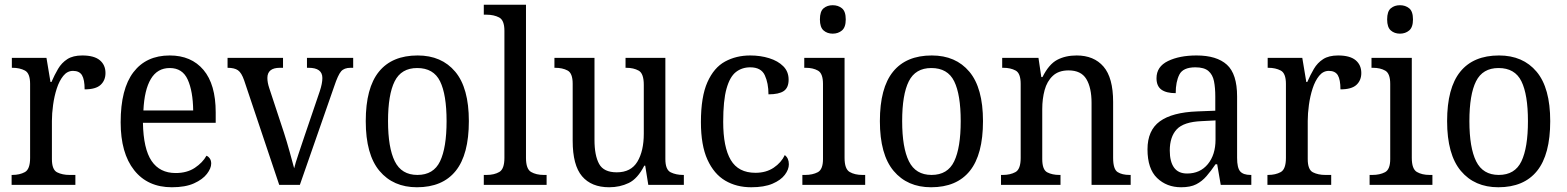

<svg xmlns="http://www.w3.org/2000/svg" viewBox="-20 -780 6611 810"><path d="M29 0V-42H32Q63 -42 85 -54Q107 -66 107 -114V-426Q107 -471 85 -482.5Q63 -494 33 -494H30V-536H176L193 -434H197Q210 -464 225 -489.5Q240 -515 264 -530.5Q288 -546 327 -546Q377 -546 401 -526Q425 -506 425 -472Q425 -441 404.5 -422Q384 -403 337 -403Q337 -444 326 -462.5Q315 -481 288 -481Q264 -481 247 -460Q230 -439 219.5 -406.5Q209 -374 204 -337.5Q199 -301 199 -270V-109Q199 -64 221 -53Q243 -42 273 -42H298V0Z M705 10Q603 10 546 -62Q489 -134 489 -264Q489 -405 543 -475.5Q597 -546 696 -546Q787 -546 838.5 -485Q890 -424 890 -306V-262H583Q585 -152 619.5 -101Q654 -50 721 -50Q769 -50 802 -72Q835 -94 851 -123Q859 -120 865 -111.5Q871 -103 871 -90Q871 -70 853 -46.5Q835 -23 798.5 -6.5Q762 10 705 10ZM795 -314Q794 -395 772 -444Q750 -493 696 -493Q644 -493 616.5 -447Q589 -401 585 -314Z M1010 -441Q999 -473 984 -483.5Q969 -494 940 -494V-536H1174V-494H1161Q1108 -494 1108 -451Q1108 -441 1110 -430.5Q1112 -420 1116 -408L1178 -220Q1190 -183 1202 -139.5Q1214 -96 1221 -70Q1226 -91 1239 -129.5Q1252 -168 1265 -207L1329 -395Q1340 -428 1340 -451Q1340 -494 1282 -494H1275V-536H1470V-494H1459Q1432 -494 1419 -479Q1406 -464 1390 -416L1245 0H1158Z M1739 10Q1639 10 1581 -59Q1523 -128 1523 -269Q1523 -409 1578.5 -477.5Q1634 -546 1742 -546Q1843 -546 1900.5 -477.5Q1958 -409 1958 -269Q1958 -128 1902.5 -59Q1847 10 1739 10ZM1741 -42Q1809 -42 1836.5 -99.5Q1864 -157 1864 -269Q1864 -381 1836.5 -437Q1809 -493 1740 -493Q1673 -493 1645 -437Q1617 -381 1617 -269Q1617 -157 1645.5 -99.5Q1674 -42 1741 -42Z M2021 0V-42H2033Q2065 -42 2086.5 -54.5Q2108 -67 2108 -114V-650Q2108 -695 2085.5 -706.5Q2063 -718 2033 -718H2021V-760H2199V-114Q2199 -67 2220.5 -54.5Q2242 -42 2274 -42H2286V0Z M2550 10Q2475 10 2435.5 -36.5Q2396 -83 2396 -186V-427Q2396 -471 2374.5 -482.5Q2353 -494 2322 -494H2319V-536H2488V-190Q2488 -124 2507.5 -88.5Q2527 -53 2582 -53Q2642 -53 2669 -98Q2696 -143 2696 -216V-422Q2696 -470 2674.5 -482Q2653 -494 2622 -494H2619V-536H2787V-109Q2787 -64 2809.5 -53Q2832 -42 2862 -42H2865V0H2715L2702 -81H2698Q2670 -26 2632.5 -8Q2595 10 2550 10Z M3149 10Q3087 10 3039.5 -18Q2992 -46 2964.5 -106.5Q2937 -167 2937 -265Q2937 -372 2964.5 -433.5Q2992 -495 3039 -520.5Q3086 -546 3145 -546Q3188 -546 3225 -534.5Q3262 -523 3284.5 -500.5Q3307 -478 3307 -444Q3307 -410 3286.5 -396Q3266 -382 3222 -382Q3222 -429 3206.5 -462.5Q3191 -496 3145 -496Q3110 -496 3084.5 -476Q3059 -456 3045 -406Q3031 -356 3031 -266Q3031 -159 3063 -105Q3095 -51 3167 -51Q3212 -51 3244 -72.5Q3276 -94 3291 -126Q3308 -112 3308 -87Q3308 -65 3291 -42.5Q3274 -20 3239 -5Q3204 10 3149 10Z M3493 -638Q3470 -638 3454.5 -651.5Q3439 -665 3439 -698Q3439 -732 3454.5 -745Q3470 -758 3493 -758Q3516 -758 3532 -745Q3548 -732 3548 -698Q3548 -665 3532 -651.5Q3516 -638 3493 -638ZM3365 0V-42H3377Q3408 -42 3430 -53.5Q3452 -65 3452 -109V-426Q3452 -470 3431 -482Q3410 -494 3379 -494H3373V-536H3543V-114Q3543 -67 3564.5 -54.5Q3586 -42 3618 -42H3630V0Z M3908 10Q3808 10 3750 -59Q3692 -128 3692 -269Q3692 -409 3747.5 -477.5Q3803 -546 3911 -546Q4012 -546 4069.5 -477.5Q4127 -409 4127 -269Q4127 -128 4071.5 -59Q4016 10 3908 10ZM3910 -42Q3978 -42 4005.5 -99.5Q4033 -157 4033 -269Q4033 -381 4005.5 -437Q3978 -493 3909 -493Q3842 -493 3814 -437Q3786 -381 3786 -269Q3786 -157 3814.5 -99.5Q3843 -42 3910 -42Z M4203 0V-42H4211Q4242 -42 4264 -54Q4286 -66 4286 -114V-426Q4286 -471 4264.5 -482.5Q4243 -494 4213 -494H4208V-536H4361L4373 -455H4378Q4405 -509 4440 -527.5Q4475 -546 4522 -546Q4595 -546 4635.5 -499Q4676 -452 4676 -350V-114Q4676 -66 4695 -54Q4714 -42 4745 -42H4750V0H4585V-346Q4585 -410 4563 -446.5Q4541 -483 4488 -483Q4446 -483 4421.5 -460Q4397 -437 4387 -400Q4377 -363 4377 -320V-109Q4377 -64 4398 -53Q4419 -42 4449 -42H4454V0Z M4963 10Q4902 10 4861.5 -29Q4821 -68 4821 -150Q4821 -230 4873 -268Q4925 -306 5031 -310L5107 -313V-373Q5107 -410 5101.5 -437.5Q5096 -465 5078 -480.5Q5060 -496 5023 -496Q4971 -496 4955.5 -465.5Q4940 -435 4940 -387Q4900 -387 4879.5 -402Q4859 -417 4859 -450Q4859 -499 4907.5 -522.5Q4956 -546 5028 -546Q5113 -546 5156 -507Q5199 -468 5199 -373V-114Q5199 -72 5212 -57Q5225 -42 5256 -42H5259V0H5130L5115 -87H5108Q5089 -59 5070 -37Q5051 -15 5026.5 -2.5Q5002 10 4963 10ZM4988 -48Q5043 -48 5075.5 -87.5Q5108 -127 5108 -191V-272L5050 -269Q4974 -266 4944.5 -234.5Q4915 -203 4915 -145Q4915 -98 4933 -73Q4951 -48 4988 -48Z M5327 0V-42H5330Q5361 -42 5383 -54Q5405 -66 5405 -114V-426Q5405 -471 5383 -482.5Q5361 -494 5331 -494H5328V-536H5474L5491 -434H5495Q5508 -464 5523 -489.5Q5538 -515 5562 -530.5Q5586 -546 5625 -546Q5675 -546 5699 -526Q5723 -506 5723 -472Q5723 -441 5702.5 -422Q5682 -403 5635 -403Q5635 -444 5624 -462.5Q5613 -481 5586 -481Q5562 -481 5545 -460Q5528 -439 5517.5 -406.5Q5507 -374 5502 -337.5Q5497 -301 5497 -270V-109Q5497 -64 5519 -53Q5541 -42 5571 -42H5596V0Z M5886 -638Q5863 -638 5847.5 -651.5Q5832 -665 5832 -698Q5832 -732 5847.5 -745Q5863 -758 5886 -758Q5909 -758 5925 -745Q5941 -732 5941 -698Q5941 -665 5925 -651.5Q5909 -638 5886 -638ZM5758 0V-42H5770Q5801 -42 5823 -53.5Q5845 -65 5845 -109V-426Q5845 -470 5824 -482Q5803 -494 5772 -494H5766V-536H5936V-114Q5936 -67 5957.5 -54.5Q5979 -42 6011 -42H6023V0Z M6301 10Q6201 10 6143 -59Q6085 -128 6085 -269Q6085 -409 6140.5 -477.5Q6196 -546 6304 -546Q6405 -546 6462.5 -477.5Q6520 -409 6520 -269Q6520 -128 6464.5 -59Q6409 10 6301 10ZM6303 -42Q6371 -42 6398.5 -99.5Q6426 -157 6426 -269Q6426 -381 6398.5 -437Q6371 -493 6302 -493Q6235 -493 6207 -437Q6179 -381 6179 -269Q6179 -157 6207.5 -99.5Q6236 -42 6303 -42Z"/></svg>

Font: Noto Serif Sinhala SemiCondensed
Style: Regular
Weight: 400
Width: 4
Designer: Jelle Bosma - Monotype Design Team
Foundry: Monotype Imaging Inc.
Version: Version 2.007; ttfautohint (v1.8.4.7-5d5b)